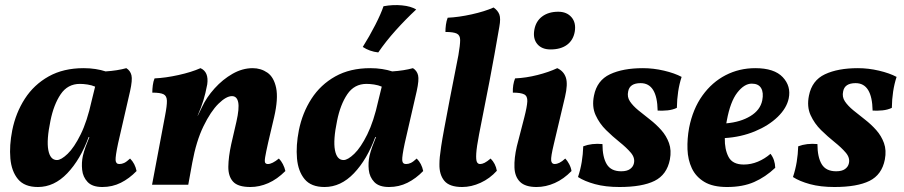

<svg xmlns="http://www.w3.org/2000/svg" viewBox="-20 -740 3621 769"><path d="M486 -467Q502 -457 506.5 -438.5Q511 -420 501 -375L453 -166Q442 -114 443 -98.5Q444 -83 458 -83Q468 -83 477.5 -87.5Q487 -92 501 -105Q521 -85 527 -55Q498 -25 464 -8Q430 9 390 9Q350 9 331 -11Q312 -31 309 -60Q306 -89 312 -116Q316 -133 323 -152.5Q330 -172 338 -191H335Q302 -101 249.5 -46Q197 9 132 9Q78 9 52 -22.5Q26 -54 21.5 -105.5Q17 -157 29 -218Q43 -288 79.5 -344.5Q116 -401 175 -434Q234 -467 315 -467Q340 -467 362.5 -463.5Q385 -460 403 -454Q450 -457 486 -467ZM182 -256Q166 -179 173.5 -139Q181 -99 208 -99Q225 -99 251 -124Q277 -149 303 -201.5Q329 -254 347 -336L361 -393Q347 -399 330.5 -401.5Q314 -404 300 -404Q251 -404 223 -362.5Q195 -321 182 -256Z M589 0 641 -276Q649 -317 648.5 -336.5Q648 -356 635 -362.5Q622 -369 590 -369Q590 -383 592 -398.5Q594 -414 599 -426Q643 -428 695 -439.5Q747 -451 783 -467Q817 -452 810 -402Q803 -365 794.5 -337.5Q786 -310 772 -278V-276L789 -311Q807 -350 839.5 -386Q872 -422 911.5 -444.5Q951 -467 992 -467Q1025 -467 1051 -449Q1077 -431 1086 -388Q1095 -345 1078 -271L1054 -169Q1045 -129 1042 -110.5Q1039 -92 1042.5 -87.5Q1046 -83 1053 -83Q1070 -83 1097 -105Q1106 -96 1113 -82.5Q1120 -69 1123 -55Q1090 -22 1054.5 -6.5Q1019 9 983 9Q933 9 913.5 -12.5Q894 -34 894.5 -72.5Q895 -111 906 -162L927 -253Q939 -306 934 -330.5Q929 -355 909 -355Q886 -355 855 -324.5Q824 -294 795 -234.5Q766 -175 750 -88L734 0Z M1634 -467Q1650 -457 1654.5 -438.5Q1659 -420 1649 -375L1601 -166Q1590 -114 1591 -98.5Q1592 -83 1606 -83Q1616 -83 1625.5 -87.5Q1635 -92 1649 -105Q1669 -85 1675 -55Q1646 -25 1612 -8Q1578 9 1538 9Q1498 9 1479 -11Q1460 -31 1457 -60Q1454 -89 1460 -116Q1464 -133 1471 -152.5Q1478 -172 1486 -191H1483Q1450 -101 1397.5 -46Q1345 9 1280 9Q1226 9 1200 -22.5Q1174 -54 1169.5 -105.5Q1165 -157 1177 -218Q1191 -288 1227.5 -344.5Q1264 -401 1323 -434Q1382 -467 1463 -467Q1488 -467 1510.5 -463.5Q1533 -460 1551 -454Q1598 -457 1634 -467ZM1330 -256Q1314 -179 1321.5 -139Q1329 -99 1356 -99Q1373 -99 1399 -124Q1425 -149 1451 -201.5Q1477 -254 1495 -336L1509 -393Q1495 -399 1478.5 -401.5Q1462 -404 1448 -404Q1399 -404 1371 -362.5Q1343 -321 1330 -256ZM1516 -715Q1554 -722 1590 -718.5Q1626 -715 1647 -702Q1605 -663 1565 -618.5Q1525 -574 1495 -530Q1460 -534 1433 -552Q1460 -595 1483 -640Q1506 -685 1516 -715Z M1831 9Q1780 9 1759.5 -16Q1739 -41 1740 -83Q1740 -96 1741.5 -111.5Q1743 -127 1747 -154Q1751 -181 1759.5 -226.5Q1768 -272 1781.5 -343Q1795 -414 1816 -519Q1823 -560 1823 -579.5Q1823 -599 1809.5 -605.5Q1796 -612 1764 -612Q1764 -626 1766 -641Q1768 -656 1773 -669Q1817 -671 1869 -682.5Q1921 -694 1957 -710Q1974 -698 1980 -682Q1986 -666 1980 -633Q1961 -522 1940.5 -414.5Q1920 -307 1899 -203Q1889 -151 1887.5 -125.5Q1886 -100 1890 -91.5Q1894 -83 1903 -83Q1911 -83 1921 -88Q1931 -93 1945 -105Q1965 -85 1970 -56Q1942 -25 1905 -8Q1868 9 1831 9Z M2129 9Q2084 9 2063 -11.5Q2042 -32 2040.5 -69Q2039 -106 2050 -154L2080 -270Q2091 -313 2092 -334Q2093 -355 2079.5 -362Q2066 -369 2034 -369Q2033 -401 2043 -426Q2087 -428 2132.5 -439.5Q2178 -451 2212 -467Q2238 -455 2246.5 -429Q2255 -403 2243 -352L2198 -162Q2186 -112 2187.5 -97.5Q2189 -83 2202 -83Q2210 -83 2220.5 -88Q2231 -93 2244 -105Q2252 -97 2259.5 -83Q2267 -69 2269 -55Q2238 -23 2202 -7Q2166 9 2129 9ZM2185 -542Q2150 -542 2132 -563.5Q2114 -585 2120 -620Q2126 -655 2151.5 -674Q2177 -693 2216 -693Q2250 -693 2269 -671Q2288 -649 2282 -613Q2276 -579 2251 -560.5Q2226 -542 2185 -542Z M2555 -467Q2597 -467 2639.5 -457Q2682 -447 2710 -432Q2692 -377 2691 -308Q2674 -300 2654 -298Q2634 -296 2614 -297Q2612 -407 2546 -407Q2502 -407 2496 -374Q2491 -352 2503 -334Q2515 -316 2537 -298Q2559 -280 2583.5 -261Q2608 -242 2628.5 -219Q2649 -196 2659.5 -167Q2670 -138 2663 -101Q2651 -40 2601.5 -15.5Q2552 9 2461 9Q2405 9 2363 -2.5Q2321 -14 2295 -31Q2305 -61 2310 -91.5Q2315 -122 2316 -154Q2350 -167 2393 -163Q2393 -111 2410 -82.5Q2427 -54 2468 -54Q2491 -54 2503.5 -63Q2516 -72 2519 -86Q2524 -108 2506.5 -128.5Q2489 -149 2461.5 -171Q2434 -193 2407.5 -219Q2381 -245 2365.5 -279Q2350 -313 2359 -357Q2371 -418 2423 -442.5Q2475 -467 2555 -467Z M2892 9Q2835 9 2801 -11.5Q2767 -32 2751 -66Q2735 -100 2733.5 -142Q2732 -184 2740 -228Q2755 -304 2793.5 -357.5Q2832 -411 2886.5 -439Q2941 -467 3005 -467Q3081 -467 3115 -431Q3149 -395 3139 -346Q3131 -307 3095 -272Q3059 -237 3003.5 -214Q2948 -191 2883 -187Q2882 -142 2898 -111.5Q2914 -81 2959 -81Q2988 -81 3015.5 -92.5Q3043 -104 3066 -124Q3084 -101 3085 -68Q3046 -31 3000.5 -11Q2955 9 2892 9ZM2891 -257Q2890 -251 2889 -246Q2946 -251 2985.5 -275Q3025 -299 3033 -338Q3039 -369 3028.5 -387Q3018 -405 2991 -405Q2961 -405 2933 -369Q2905 -333 2891 -257Z M3416 -467Q3458 -467 3500.5 -457Q3543 -447 3571 -432Q3553 -377 3552 -308Q3535 -300 3515 -298Q3495 -296 3475 -297Q3473 -407 3407 -407Q3363 -407 3357 -374Q3352 -352 3364 -334Q3376 -316 3398 -298Q3420 -280 3444.5 -261Q3469 -242 3489.5 -219Q3510 -196 3520.5 -167Q3531 -138 3524 -101Q3512 -40 3462.5 -15.5Q3413 9 3322 9Q3266 9 3224 -2.5Q3182 -14 3156 -31Q3166 -61 3171 -91.5Q3176 -122 3177 -154Q3211 -167 3254 -163Q3254 -111 3271 -82.5Q3288 -54 3329 -54Q3352 -54 3364.5 -63Q3377 -72 3380 -86Q3385 -108 3367.5 -128.5Q3350 -149 3322.5 -171Q3295 -193 3268.5 -219Q3242 -245 3226.5 -279Q3211 -313 3220 -357Q3232 -418 3284 -442.5Q3336 -467 3416 -467Z"/></svg>

Font: Vollkorn
Style: Bold Italic
Weight: 700
Italic angle: -11°
Designer: Friedrich Althausen
Foundry: Friedrich Althausen
Version: Version 5.000; ttfautohint (v1.8.3)